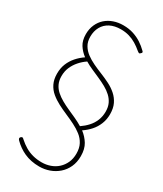

<svg xmlns="http://www.w3.org/2000/svg" viewBox="-305 -1002 1278 1506"><g transform="rotate(30 334.0 -249.0)"><path d="M323 396Q284 396 250 389Q216 382 187 369Q158 356 132.5 338Q107 320 86 299Q78 291 76.5 284Q75 277 82 270Q91 262 96.5 263.5Q102 265 112 275Q140 300 172 319Q204 338 241.5 348Q279 358 323 358Q363 358 400 345Q437 332 465 306.5Q493 281 509.5 245Q526 209 526 163Q526 113 507.5 78Q489 43 457 18Q425 -7 385 -27Q345 -47 303 -65Q261 -83 221.5 -103.5Q182 -124 149.5 -151Q117 -178 98.5 -216Q80 -254 80 -306Q80 -356 96.5 -396Q113 -436 141.5 -468.5Q170 -501 207 -526Q169 -554 145 -592Q121 -630 121 -687Q121 -735 138.5 -774Q156 -813 186 -839.5Q216 -866 256 -880Q296 -894 342 -894Q393 -894 434.5 -880.5Q476 -867 509.5 -845Q543 -823 569 -797Q577 -791 577.5 -785Q578 -779 570 -773Q562 -764 556 -766Q550 -768 540 -776Q512 -800 481.5 -818.5Q451 -837 416.5 -847Q382 -857 342 -857Q285 -857 244.5 -836Q204 -815 182.5 -776.5Q161 -738 161 -687Q161 -642 180 -610Q199 -578 230 -555Q261 -532 300 -513.5Q339 -495 380.5 -478.5Q422 -462 461.5 -442Q501 -422 532 -394.5Q563 -367 581.5 -329Q600 -291 600 -237Q600 -189 583.5 -148Q567 -107 538.5 -75Q510 -43 473 -18Q514 13 540 55.5Q566 98 566 163Q566 218 546 261.5Q526 305 491.5 335Q457 365 413.5 380.5Q370 396 323 396ZM442 -38Q476 -61 503 -90.5Q530 -120 545 -157Q560 -194 560 -237Q560 -279 545.5 -309.5Q531 -340 505.5 -363.5Q480 -387 447.5 -405Q415 -423 379 -439Q343 -455 306.5 -471Q270 -487 238 -506Q204 -483 177.5 -452.5Q151 -422 135.5 -386Q120 -350 120 -306Q120 -266 134.5 -235.5Q149 -205 174.5 -182.5Q200 -160 232.5 -141.5Q265 -123 301 -107Q337 -91 373 -74.5Q409 -58 442 -38Z"/></g></svg>

Font: Playwrite HR Lijeva Thin
Style: Regular
Weight: 250
Designer: Veronika Burian, José Scaglione
Foundry: TypeTogether
Version: Version 1.002